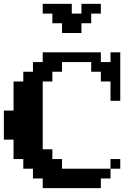

<svg xmlns="http://www.w3.org/2000/svg" viewBox="-20 -970 690 990"><path d="M500 -49.8V0H200.2V-49.8H149.9V-100.1H100.1V-149.9H49.8V-250H0V-399.9H49.8V-549.8H100.1V-600.1H149.9V-649.9H200.2V-700.2H500V-649.9H549.8V-700.2H600.1V-450.2H549.8V-549.8H500V-600.1H450.2V-649.9H299.8V-600.1H250V-549.8H200.2V-200.2H250V-149.9H299.8V-100.1H549.8V-49.8ZM600.1 -100.1H549.8V-149.9H600.1ZM200.2 -950.2H350.1V-899.9H399.9V-950.2H500V-899.9H450.2V-850.1H399.9V-799.8H299.8V-850.1H250V-899.9H200.2Z"/></svg>

Font: Redaction 50
Style: Bold
Weight: 700
Designer: Jeremy Mickel / Forest Young
Foundry: MCKL
Version: Version 2.001;hotconv 1.0.113;makeotfexe 2.5.65598 DEVELOPME